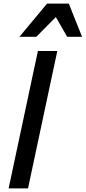

<svg xmlns="http://www.w3.org/2000/svg" viewBox="-20 -1049 477 1069"><path d="M191 -765H299L136 0H28ZM437 -844H354L291 -954L182 -844H88L242 -1029H363Z"/></svg>

Font: Application Medium
Style: Italic
Weight: 500
Italic angle: -12°
Designer: Wei Huang
Foundry: Wei Huang
Version: Version 0.012